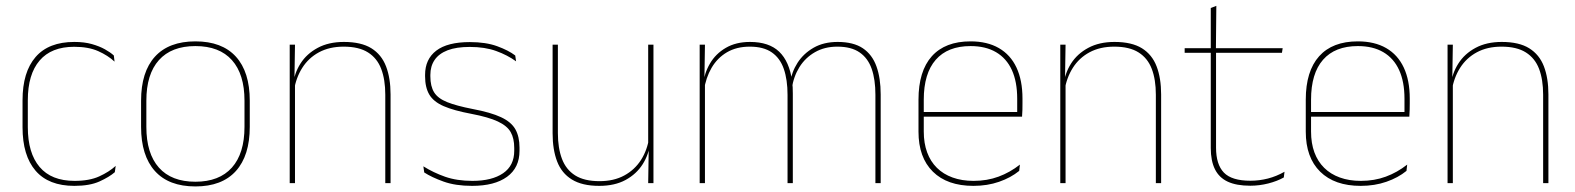

<svg xmlns="http://www.w3.org/2000/svg" viewBox="-20 -642 5521 673"><path d="M240.5 9.5Q150.5 9.5 104.8 -43.5Q59 -96.5 59 -196V-290.5Q59 -389.5 104.8 -442.2Q150.5 -495 240.5 -495Q275.5 -495 302 -487.5Q328.5 -480 347.8 -469.2Q367 -458.5 379 -447.5L381.5 -426Q358.5 -447.5 324.2 -462.8Q290 -478 240 -478Q160 -478 118.8 -429.8Q77.5 -381.5 77.5 -290.5V-196.5Q77.5 -105.5 118.8 -56.8Q160 -8 241.5 -8Q293.5 -8 328 -23.8Q362.5 -39.5 385.5 -60.5L382.5 -38.5Q363 -21.5 328.8 -6Q294.5 9.5 240.5 9.5Z M665 11.5Q571.5 11.5 523 -42.5Q474.5 -96.5 474.5 -197.5V-289Q474.5 -390 523.2 -443.5Q572 -497 665 -497Q758 -497 806.8 -443.5Q855.5 -390 855.5 -289V-197.5Q855.5 -96.5 806.8 -42.5Q758 11.5 665 11.5ZM665 -5Q748.5 -5 792.8 -54.5Q837 -104 837 -197.5V-289Q837 -382 793 -431.2Q749 -480.5 665 -480.5Q581 -480.5 537 -431.2Q493 -382 493 -289V-197.5Q493 -104 537 -54.5Q581 -5 665 -5Z M1330.5 0V-310Q1330.5 -363 1316.2 -400.5Q1302 -438 1270 -458.2Q1238 -478.5 1184.5 -478.5Q1135 -478.5 1098.2 -458.8Q1061.5 -439 1039.5 -404.2Q1017.5 -369.5 1010.5 -325L1001.5 -344H1007Q1011.5 -385 1033.2 -419.2Q1055 -453.5 1093.5 -474.2Q1132 -495 1185.5 -495Q1246 -495 1281.8 -472.8Q1317.5 -450.5 1333.2 -409.2Q1349 -368 1349 -311V0ZM995.5 0V-485.5H1014L1012 -358.5H1014V0Z M1635 9.5Q1576.5 9.5 1534.8 -5.5Q1493 -20.5 1467 -37.5L1464 -59Q1499 -37 1540.2 -22.5Q1581.5 -8 1636 -8Q1704.5 -8 1743.5 -34.8Q1782.5 -61.5 1782.5 -113.5V-123.5Q1782.5 -157 1770 -179Q1757.5 -201 1725 -216.2Q1692.5 -231.5 1632 -243Q1570.5 -254.5 1535 -270Q1499.5 -285.5 1484.8 -310.5Q1470 -335.5 1470 -374.5V-379.5Q1470 -434.5 1509.2 -464.5Q1548.5 -494.5 1627 -494.5Q1683 -494.5 1722.8 -480Q1762.5 -465.5 1786 -447.5L1789 -427Q1758.5 -449 1719.2 -463.2Q1680 -477.5 1626.5 -477.5Q1579.5 -477.5 1549 -465.8Q1518.5 -454 1503.5 -432Q1488.5 -410 1488.5 -379.5V-374.5Q1488.5 -339.5 1501.8 -318.2Q1515 -297 1547.5 -284Q1580 -271 1636.5 -260Q1700.5 -248 1736.2 -231.2Q1772 -214.5 1786.5 -188.8Q1801 -163 1801 -124.5V-113.5Q1801 -54 1757.2 -22.2Q1713.5 9.5 1635 9.5Z M1935.5 -485.5V-175.5Q1935.5 -123 1949.8 -85.2Q1964 -47.5 1996 -27.2Q2028 -7 2081.5 -7Q2131.5 -7 2168 -26.8Q2204.5 -46.5 2226.8 -81.2Q2249 -116 2255.5 -160.5L2264.5 -141.5H2259Q2254.5 -101 2232.8 -66.5Q2211 -32 2172.8 -11.2Q2134.5 9.5 2080.5 9.5Q2020.5 9.5 1984.5 -12.8Q1948.5 -35 1932.8 -76.2Q1917 -117.5 1917 -174.5V-485.5ZM2270.5 -485.5V0H2252L2254 -127H2252V-485.5Z M3048.5 0V-310Q3048.5 -363 3035.5 -400.5Q3022.5 -438 2993.2 -458.2Q2964 -478.5 2915 -478.5Q2870.5 -478.5 2836.8 -459.2Q2803 -440 2782.2 -406.8Q2761.5 -373.5 2755.5 -331.5L2745 -351.5H2750Q2754.5 -389 2775.5 -421.8Q2796.5 -454.5 2832 -474.8Q2867.5 -495 2916 -495Q2971.5 -495 3004.5 -472.8Q3037.5 -450.5 3052.2 -409.2Q3067 -368 3067 -311V0ZM2432.5 0V-485.5H2451L2449 -357.5H2451V0ZM2740.5 0V-309.5Q2740.5 -362.5 2727.5 -400.2Q2714.5 -438 2685.5 -458.2Q2656.5 -478.5 2608 -478.5Q2562 -478.5 2528.2 -458.8Q2494.5 -439 2474.2 -404.2Q2454 -369.5 2447.5 -325L2437 -344H2444Q2448.5 -385 2468.5 -419.2Q2488.5 -453.5 2524 -474.2Q2559.5 -495 2609 -495Q2675.5 -495 2711.2 -460.8Q2747 -426.5 2756.5 -358Q2758 -346.5 2758.5 -336Q2759 -325.5 2759 -314V0Z M3392 9.5Q3300.5 9.5 3250 -40.2Q3199.5 -90 3199.5 -180.5V-292.5Q3199.5 -392.5 3246.2 -444.8Q3293 -497 3382 -497Q3440.5 -497 3481.2 -473.5Q3522 -450 3543 -405.2Q3564 -360.5 3564 -296.5V-279.5Q3564 -268.5 3563.8 -257.5Q3563.5 -246.5 3562.5 -233H3545.5Q3545.5 -250.5 3545.5 -266.5Q3545.5 -282.5 3545.5 -296Q3545.5 -355.5 3526.8 -396.5Q3508 -437.5 3471.5 -459Q3435 -480.5 3382 -480.5Q3302 -480.5 3260 -432.5Q3218 -384.5 3218 -292.5V-243.5V-239.5V-181Q3218 -140 3229.8 -108Q3241.5 -76 3264 -53.8Q3286.5 -31.5 3319 -19.8Q3351.5 -8 3392.5 -8Q3440 -8 3480 -22.8Q3520 -37.5 3555 -65L3552.5 -43Q3523 -19 3482 -4.8Q3441 9.5 3392 9.5ZM3208 -233V-249.5H3556V-233Z M4031.5 0V-310Q4031.5 -363 4017.2 -400.5Q4003 -438 3971 -458.2Q3939 -478.5 3885.5 -478.5Q3836 -478.5 3799.2 -458.8Q3762.5 -439 3740.5 -404.2Q3718.5 -369.5 3711.5 -325L3702.5 -344H3708Q3712.5 -385 3734.2 -419.2Q3756 -453.5 3794.5 -474.2Q3833 -495 3886.5 -495Q3947 -495 3982.8 -472.8Q4018.5 -450.5 4034.2 -409.2Q4050 -368 4050 -311V0ZM3696.5 0V-485.5H3715L3713 -358.5H3715V0Z M4362.5 9Q4314 9 4283.5 -5.2Q4253 -19.5 4238.5 -49Q4224 -78.5 4224 -123V-462.5H4242.5V-124.5Q4242.5 -65.5 4270 -37Q4297.5 -8.5 4363 -8.5Q4394 -8.5 4424.2 -16.2Q4454.5 -24 4482.5 -40L4480 -20Q4457 -7 4425.8 1Q4394.5 9 4362.5 9ZM4132.5 -457V-473H4476L4473.5 -457ZM4224 -468V-614L4243.5 -621.5L4242 -468Z M4749.5 9.5Q4658 9.5 4607.5 -40.2Q4557 -90 4557 -180.5V-292.5Q4557 -392.5 4603.8 -444.8Q4650.5 -497 4739.5 -497Q4798 -497 4838.8 -473.5Q4879.5 -450 4900.5 -405.2Q4921.5 -360.5 4921.5 -296.5V-279.5Q4921.5 -268.5 4921.2 -257.5Q4921 -246.5 4920 -233H4903Q4903 -250.5 4903 -266.5Q4903 -282.5 4903 -296Q4903 -355.5 4884.2 -396.5Q4865.5 -437.5 4829 -459Q4792.5 -480.5 4739.5 -480.5Q4659.5 -480.5 4617.5 -432.5Q4575.5 -384.5 4575.5 -292.5V-243.5V-239.5V-181Q4575.5 -140 4587.2 -108Q4599 -76 4621.5 -53.8Q4644 -31.5 4676.5 -19.8Q4709 -8 4750 -8Q4797.5 -8 4837.5 -22.8Q4877.5 -37.5 4912.5 -65L4910 -43Q4880.5 -19 4839.5 -4.8Q4798.5 9.5 4749.5 9.5ZM4565.5 -233V-249.5H4913.5V-233Z M5389 0V-310Q5389 -363 5374.8 -400.5Q5360.5 -438 5328.5 -458.2Q5296.5 -478.5 5243 -478.5Q5193.5 -478.5 5156.8 -458.8Q5120 -439 5098 -404.2Q5076 -369.5 5069 -325L5060 -344H5065.5Q5070 -385 5091.8 -419.2Q5113.5 -453.5 5152 -474.2Q5190.5 -495 5244 -495Q5304.5 -495 5340.2 -472.8Q5376 -450.5 5391.8 -409.2Q5407.5 -368 5407.5 -311V0ZM5054 0V-485.5H5072.5L5070.5 -358.5H5072.5V0Z"/></svg>

Font: Anek Latin Medium Thin
Style: Regular
Weight: 250
Version: Version 1.003